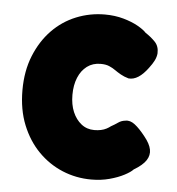

<svg xmlns="http://www.w3.org/2000/svg" viewBox="-43 -536 542 589"><g transform="rotate(5 228.0 -241.0)"><path d="M259 13Q212 13 170 -4.5Q128 -22 95.5 -55Q63 -88 44 -135Q25 -182 25 -242Q25 -301 44 -348Q63 -395 95 -428Q127 -461 169 -478Q211 -495 257 -495Q288 -495 314.5 -487.5Q341 -480 359.5 -469.5Q378 -459 386 -450Q403 -439 416 -425.5Q429 -412 428 -390Q427 -379 421.5 -368Q416 -357 406 -344Q376 -303 346 -306Q332 -310 321.5 -316Q311 -322 302.5 -328Q294 -334 283.5 -338.5Q273 -343 257 -343Q233 -343 215.5 -330Q198 -317 188.5 -294Q179 -271 179 -241Q179 -211 188.5 -188.5Q198 -166 215 -152.5Q232 -139 255 -139Q266 -139 275.5 -141Q285 -143 292.5 -147Q300 -151 305 -155Q316 -161 326 -168Q336 -175 348 -176Q362 -179 377 -167.5Q392 -156 410 -133Q427 -112 430.5 -94.5Q434 -77 423.5 -61Q413 -45 386 -29Q379 -21 360 -11Q341 -1 315 6Q289 13 259 13Z"/></g></svg>

Font: Fredoka SemiCondensed SemiBold
Style: Regular
Weight: 600
Width: 4
Designer: Ben Nathan
Foundry: Milena B. Brandão, Ben Nathan
Version: Version 2.001